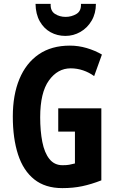

<svg xmlns="http://www.w3.org/2000/svg" viewBox="-20 -1010 603 989"><path d="M280 -452H502V-81Q451 -61 404 -51Q357 -41 301 -41Q213 -41 156.5 -86Q100 -131 73 -214Q46 -297 46 -410Q46 -521 80 -603Q114 -685 179.5 -730Q245 -775 340 -775Q384 -775 426.5 -762.5Q469 -750 505 -729L465 -618Q439 -637 408 -647.5Q377 -658 344 -658Q277 -658 232 -595.5Q187 -533 187 -406Q187 -335 198 -279Q209 -223 234.5 -191Q260 -159 302 -159Q325 -159 337 -161.5Q349 -164 366 -168V-332H280ZM474 -990Q474 -941 452 -903.5Q430 -866 394 -845.5Q358 -825 317 -825Q275 -825 240.5 -844Q206 -863 185 -900Q164 -937 163 -990H241Q239 -954 263 -938.5Q287 -923 318 -923Q348 -923 373.5 -938Q399 -953 397 -990Z"/></svg>

Font: Noto Sans Tamil UI ExtraCondensed
Style: Bold
Weight: 700
Width: 2
Designer: Jelle Bosma - Monotype Design Team
Foundry: Monotype Imaging Inc.
Version: Version 2.004; ttfautohint (v1.8.4.7-5d5b)